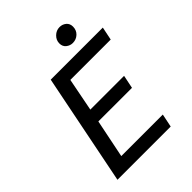

<svg xmlns="http://www.w3.org/2000/svg" viewBox="-233 -946 1066 1066"><g transform="rotate(-45 300.0 -413.5)"><path d="M55 0 186 -655H595L579 -577H262L224 -382H489L473 -304H209L163 -78H489L473 0ZM417 -712Q396 -712 379 -725.5Q362 -739 362 -763Q362 -789 381.5 -808Q401 -827 427 -827Q449 -827 465.5 -813.5Q482 -800 482 -776Q482 -748 463 -730Q444 -712 417 -712Z"/></g></svg>

Font: Source Code Pro ExtraLight Medium
Style: Italic
Weight: 500
Italic angle: -11°
Monospace: yes
Version: Version 1.016;hotconv 1.0.116;makeotfexe 2.5.65601